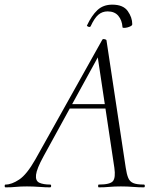

<svg xmlns="http://www.w3.org/2000/svg" viewBox="-58 -806 677 826"><path d="M-34 0Q-38 0 -38 -6Q-38 -12 -34 -12Q-8 -12 24.5 -33.5Q57 -55 94 -120L382 -635Q384 -639 391.5 -637.5Q399 -636 400 -633L483 -84Q487 -57 493.5 -41Q500 -25 515 -18.5Q530 -12 561 -12Q565 -12 565 -6Q565 0 561 0Q538 0 514 -2Q490 -4 462 -4Q434 -4 412.5 -2Q391 0 367 0Q364 0 364 -6Q364 -12 367 -12Q416 -12 428 -27Q440 -42 434 -84L361 -570L378 -587L129 -133Q100 -80 97 -54Q94 -28 111 -20Q128 -12 158 -12Q162 -12 162 -6Q162 0 157 0Q138 0 111 -2Q84 -4 58 -4Q29 -4 10.5 -2Q-8 0 -34 0ZM226 -339 241 -358H428L430 -339ZM469 -689Q467 -719 451 -738Q435 -757 405 -757Q382 -757 365 -742.5Q348 -728 332 -693Q329 -688 322 -691Q315 -694 316 -696Q336 -739 361 -762.5Q386 -786 425 -786Q472 -786 491.5 -758.5Q511 -731 511 -702Q511 -697 504.5 -693.5Q498 -690 490 -688Q482 -686 475.5 -686Q469 -686 469 -689Z"/></svg>

Font: Cormorant Light
Style: Italic
Weight: 300
Italic angle: -10°
Designer: Christian Thalmann (Catharsis Fonts)
Foundry: Catharsis Fonts
Version: Version 4.000